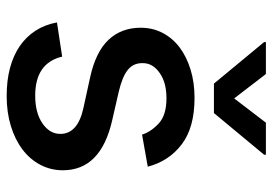

<svg xmlns="http://www.w3.org/2000/svg" viewBox="-141 -666 818 576"><g transform="rotate(90 268.0 -378.0)"><path d="M149.9 -155.5Q169 -74.6 267 -74.6Q318.9 -74.6 350.5 -96.6Q381.7 -118.3 381.7 -149.9Q381.7 -202.1 304.7 -219.1L212.4 -239.3Q135.7 -256 99.4 -294.6Q63.2 -333.1 63.2 -391Q63.2 -427.2 78.8 -457Q94.5 -486.9 122.5 -508Q150.6 -529.1 189.1 -540.8Q227.6 -552.6 273.8 -552.6Q362.6 -552.6 413 -514.2Q463.4 -475.9 480.1 -412.3L383.9 -395.2Q375 -422.6 349.8 -445.7Q324.9 -468.4 274.9 -468.4Q252.1 -468.4 233.3 -463.6Q214.5 -458.8 199.6 -448.5Q169 -427.6 169.4 -396.7Q169 -369 189.5 -352.5Q209.9 -335.9 255 -325.3L341.6 -305.4Q490.8 -271.3 490.8 -157.7Q490.8 -121.1 474.4 -90Q458.1 -58.9 428.6 -36.6Q399.1 -14.2 358.1 -1.6Q317.1 11 267.8 11Q221.9 11 184.3 1.1Q146.7 -8.9 118.4 -28.2Q90.2 -47.6 72.1 -75.6Q54 -103.7 47.2 -139.9ZM202.1 -766.7 275.2 -671.5 348 -766.7H444.2V-761.4L319.2 -610.8H230.8L106.2 -761.4V-766.7Z"/></g></svg>

Font: Inter P Medium
Style: Regular
Weight: 500
Designer: Rasmus Andersson
Foundry: rsms
Version: Version 3.018;git-588b23468